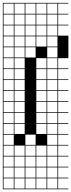

<svg xmlns="http://www.w3.org/2000/svg" viewBox="-20 -1025 502 1352"><path d="M0 307.7V-1004.8H461.5V-1000H389.4V-927.9H461.5V-923.1H389.4V-851H461.5V-846.2H389.4V-774H461.5V-615.4H389.4V-543.3H461.5V-538.5H389.4V-466.3H461.5V-461.5H389.4V-389.4H461.5V-384.6H389.4V-312.5H461.5V-307.7H389.4V-235.6H461.5V-230.8H389.4V-158.7H461.5V-153.8H389.4V-81.7H461.5V-76.9H389.4V-4.8H461.5V0H389.4V72.1H461.5V76.9H389.4V149H461.5V153.8H389.4V226H461.5V230.8H389.4V302.9H461.5V307.7ZM312.5 -927.9H384.6V-1000H312.5ZM81.7 -927.9H153.8V-1000H81.7ZM235.6 -927.9H307.7V-1000H235.6ZM4.8 -927.9H76.9V-1000H4.8ZM158.7 -927.9H230.8V-1000H158.7ZM4.8 -851H76.9V-923.1H4.8ZM158.7 -851H230.8V-923.1H158.7ZM235.6 -851H307.7V-923.1H235.6ZM312.5 -851H384.6V-923.1H312.5ZM81.7 -851H153.8V-923.1H81.7ZM235.6 -774H307.7V-846.2H235.6ZM4.8 -774H76.9V-846.2H4.8ZM158.7 -774H230.8V-846.2H158.7ZM312.5 -774H384.6V-846.2H312.5ZM81.7 -774H153.8V-846.2H81.7ZM235.6 -697.1H307.7V-769.2H235.6ZM4.8 -697.1H76.9V-769.2H4.8ZM312.5 -697.1H384.6V-769.2H312.5ZM158.7 -697.1H230.8V-769.2H158.7ZM81.7 -697.1H153.8V-769.2H81.7ZM312.5 -620.2H384.6V-692.3H312.5ZM4.8 -620.2H76.9V-692.3H4.8ZM158.7 -620.2H230.8V-692.3H158.7ZM81.7 -620.2H153.8V-692.3H81.7ZM235.6 -543.3H307.7V-615.4H235.6ZM4.8 -543.3H76.9V-615.4H4.8ZM312.5 -543.3H384.6V-615.4H312.5ZM81.7 -543.3H153.8V-615.4H81.7ZM4.8 -466.3H76.9V-538.5H4.8ZM235.6 -466.3H307.7V-538.5H235.6ZM312.5 -466.3H384.6V-538.5H312.5ZM81.7 -466.3H153.8V-538.5H81.7ZM81.7 -389.4H153.8V-461.5H81.7ZM312.5 -389.4H384.6V-461.5H312.5ZM4.8 -389.4H76.9V-461.5H4.8ZM235.6 -389.4H307.7V-461.5H235.6ZM81.7 -312.5H153.8V-384.6H81.7ZM312.5 -312.5H384.6V-384.6H312.5ZM4.8 -312.5H76.9V-384.6H4.8ZM235.6 -312.5H307.7V-384.6H235.6ZM312.5 -235.6H384.6V-307.7H312.5ZM81.7 -235.6H153.8V-307.7H81.7ZM4.8 -235.6H76.9V-307.7H4.8ZM235.6 -235.6H307.7V-307.7H235.6ZM312.5 -158.7H384.6V-230.8H312.5ZM81.7 -158.7H153.8V-230.8H81.7ZM4.8 -158.7H76.9V-230.8H4.8ZM235.6 -158.7H307.7V-230.8H235.6ZM312.5 -81.7H384.6V-153.8H312.5ZM81.7 -81.7H153.8V-153.8H81.7ZM4.8 -81.7H76.9V-153.8H4.8ZM235.6 -81.7H307.7V-153.8H235.6ZM76.9 -76.9H4.8V-4.8H76.9ZM312.5 -4.8H384.6V-76.9H312.5ZM158.7 -4.8H230.8V-76.9H158.7ZM235.6 72.1H307.7V0H235.6ZM158.7 72.1H230.8V0H158.7ZM312.5 72.1H384.6V0H312.5ZM81.7 72.1H153.8V0H81.7ZM4.8 72.1H76.9V0H4.8ZM235.6 149H307.7V76.9H235.6ZM312.5 149H384.6V76.9H312.5ZM158.7 149H230.8V76.9H158.7ZM81.7 149H153.8V76.9H81.7ZM4.8 149H76.9V76.9H4.8ZM235.6 226H307.7V153.8H235.6ZM312.5 226H384.6V153.8H312.5ZM158.7 226H230.8V153.8H158.7ZM81.7 226H153.8V153.8H81.7ZM4.8 226H76.9V153.8H4.8ZM235.6 302.9H307.7V230.8H235.6ZM312.5 302.9H384.6V230.8H312.5ZM158.7 302.9H230.8V230.8H158.7ZM81.7 302.9H153.8V230.8H81.7ZM4.8 302.9H76.9V230.8H4.8Z"/></svg>

Font: Jacquarda Bastarda 9 Charted
Style: Regular
Weight: 400
Designer: Sarah Cadigan-Fried
Version: Version 1.000; ttfautohint (v1.8.4.7-5d5b)